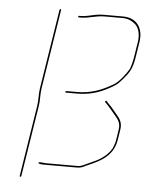

<svg xmlns="http://www.w3.org/2000/svg" viewBox="-49 -654 555 722"><g transform="rotate(5 229.0 -293.5)"><path d="M145.1 -26H262.1C275.4 -26 283.2 -28.2 293.4 -34L324.6 -48C362.6 -65.6 399.3 -90.5 407.6 -143L413.8 -182C418 -208.2 407.7 -222.5 396.4 -236L372 -265C364.9 -272.1 359.2 -277.8 353.1 -285C349.6 -287.6 346.1 -282.7 348.3 -280C354.6 -273.8 360.5 -268 366.3 -261L390.7 -232C401.3 -219.5 411.7 -206.4 407.8 -182L401.7 -143C399.6 -130.2 395.5 -119.1 391.4 -110C378.3 -85.5 349.5 -64.4 323.6 -54L291.2 -39C280.7 -34.2 275.9 -32 263.1 -32H146.1C140.7 -32 118.7 -35.8 118.1 -32C117 -25.3 137.8 -26 145.1 -26ZM317.2 -601H386.2C407.6 -601 421 -593.2 432.5 -584C448 -572.4 455.4 -545.4 450.9 -517L441.4 -457C439.4 -444.2 433.4 -420.3 429.3 -412C418.3 -393.3 395.8 -363.5 376.6 -351C336.2 -327.6 297.2 -309 237 -309H199C197 -309 195.8 -308 195.5 -306C195.2 -304 196 -303 198 -303H236C284.3 -303 319.9 -313.5 354.6 -332C377.2 -344.1 388.9 -350.1 406.9 -372C429.5 -398.1 440.6 -413.8 447.4 -457L456.9 -517C465.1 -568.8 439.5 -607 387.2 -607H318.2C308.8 -607 301.8 -606.7 297 -606L282.7 -604C268.6 -601.3 246.7 -595 229.3 -595H222.3C220.3 -595 219.1 -594 218.8 -592C218.5 -590 219.3 -589 221.3 -589H228.3C260.9 -589 283.4 -601 317.2 -601ZM105.3 -311 152.8 -611C153.1 -613 152.3 -614 150.3 -614C148.3 -614 147.1 -613 146.8 -611L99.3 -311C95.7 -288.5 98.2 -266.2 95 -246L52.2 24C51.9 26 52.7 27 54.7 27C56.7 27 57.9 26 58.2 24L101 -246C104.4 -267.4 101.6 -288.1 105.3 -311Z"/></g></svg>

Font: Proton
Style: HlIt
Weight: 500
Version: Version 1.017